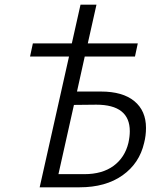

<svg xmlns="http://www.w3.org/2000/svg" viewBox="-20 -798 678 818"><path d="M274 -557H108L120 -613H286L323 -778H391L354 -613H567L555 -557H341L308 -408H410Q503 -408 552.5 -367Q602 -326 602 -253Q602 -220 594 -189Q574 -102 502 -51Q430 0 319 0H149ZM339 -56Q416 -56 464 -91.5Q512 -127 527 -189Q533 -216 533 -239Q533 -352 390 -352L295 -351L229 -56Z"/></svg>

Font: LXGW Bright GB
Style: Italic
Weight: 400
Italic angle: -12°
Designer: Christian Thalmann (Catharsis Fonts)
Foundry: LXGW / Christian Thalmann (Catharsis Fonts) / Fontworks Inc.
Version: Version 5.510